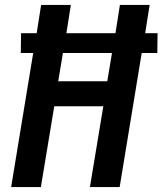

<svg xmlns="http://www.w3.org/2000/svg" viewBox="-20 -755 656 775"><path d="M25 0 114 -541H64L65 -621H128L146 -735H266L248 -621H446L464 -735H584L566 -621H616L615 -541H552L463 0H343L397 -326H199L145 0ZM413 -427 432 -541H234L215 -427Z"/></svg>

Font: Iosevka Extended
Style: Bold Italic
Weight: 700
Width: 7
Italic angle: -9°
Monospace: yes
Designer: Belleve Invis
Foundry: Belleve Invis
Version: Version 32.5.0; ttfautohint (v1.8.4)